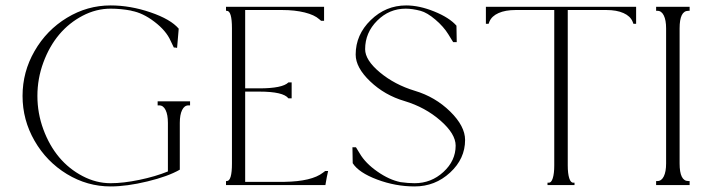

<svg xmlns="http://www.w3.org/2000/svg" viewBox="-20 -669 2552 694"><path d="M667 -302.7V-288.1H661.1Q646.5 -288.1 638.2 -271.2Q629.9 -254.4 629.9 -224.6V-55.7Q587.4 -31.2 512.7 -13.2Q438 4.9 379.9 4.9Q295.4 4.9 221.9 -39.8Q148.4 -84.5 105 -159.9Q61.5 -235.4 61.5 -322.3Q61.5 -409.2 105 -484.6Q148.4 -560.1 221.9 -604.7Q295.4 -649.4 379.9 -649.4Q450.7 -649.4 523.7 -624.5Q596.7 -599.6 626 -565.4L620.1 -496.1Q616.2 -496.1 614.3 -497.1H608.4Q599.6 -514.6 596.7 -521.5Q580.6 -558.1 538.3 -590.3Q496.1 -622.6 455.1 -629.9V-630.4Q417 -637.7 379.9 -637.7Q327.6 -637.7 278.6 -612.1Q229.5 -586.4 193.8 -543.9Q158.2 -501.5 136.7 -443.1Q115.2 -384.8 115.2 -322.3Q115.2 -259.8 136.7 -201.4Q158.2 -143.1 193.8 -100.6Q229.5 -58.1 278.6 -32.5Q327.6 -6.8 379.9 -6.8Q425.3 -6.8 483.4 -18.8Q541.5 -30.8 586.9 -49.3V-224.6Q586.9 -254.4 578.6 -271.2Q570.3 -288.1 555.7 -288.1H549.8V-302.7H586.9H608.4H629.9Z M1022.5 -371.1H1034.2V-349.6V-343.8V-337.9V-313.5H1022.5Q1004.4 -337.9 917 -337.9H866.2V-11.7H1007.8Q1106.9 -13.2 1147.5 -44.9L1155.3 -50.8H1166Q1161.1 -30.3 1157.2 -5.9Q1157.2 -4.9 1156.7 -2.9Q1156.2 -1 1156.2 0H1154.3H1078.1H866.2H842.8H818.4H796.9V-14.6H799.8Q818.4 -14.6 818.4 -78.1V-566.4Q818.4 -629.9 799.8 -629.9H796.9V-644.5H818.4H842.8H866.2H1073.2H1144.5H1151.4V-638.7V-593.8H1140.6L1133.8 -599.6Q1116.7 -615.2 1081.1 -624Q1045.4 -632.8 1000 -632.8H866.2V-349.6H917Q1001 -349.6 1022.5 -371.1Z M1253.9 -136.7H1266.6Q1274.4 -123 1280.3 -114.3Q1300.8 -79.1 1343.8 -49.1Q1386.7 -19 1427.7 -10.7Q1455.1 -6.8 1478.5 -6.8Q1538.6 -6.8 1582.8 -47.4Q1627 -87.9 1627 -142.6Q1627 -185.1 1572 -233.2Q1517.1 -281.2 1442.4 -303.7Q1370.6 -324.7 1318.1 -374.8Q1265.6 -424.8 1265.6 -471.7Q1265.6 -543.5 1320.1 -596.4Q1374.5 -649.4 1448.2 -649.4Q1495.6 -649.4 1549.8 -627.4Q1604 -605.5 1629.9 -576.2L1623 -570.3L1629.9 -576.2L1630.9 -516.6H1618.2Q1616.2 -519.5 1613 -524.7Q1609.9 -529.8 1606 -536.1Q1602.1 -542.5 1600.6 -544.9Q1583.5 -572.8 1553.7 -598.1Q1523.9 -623.5 1500 -629.9Q1470.2 -637.7 1446.3 -637.7Q1386.7 -637.7 1343.3 -594.2Q1299.8 -550.8 1299.8 -491.2Q1299.8 -451.7 1353.3 -407.2Q1406.7 -362.8 1479.5 -340.8Q1553.2 -318.8 1607.2 -265.9Q1661.1 -212.9 1661.1 -163.1Q1661.1 -95.2 1606.9 -45.2Q1552.7 4.9 1478.5 4.9Q1409.7 4.9 1343.3 -20Q1276.9 -44.9 1254.9 -79.1Z M2279.3 -583H2269.5L2266.6 -590.8Q2258.3 -610.8 2233.6 -621.8Q2209 -632.8 2171.9 -632.8H2032.2V-71.3Q2032.2 -41.5 2037.6 -24.7Q2043 -7.8 2052.7 -8.8H2056.6V0H2032.2H2007.8H1983.4H1959V-8.8H1962.9Q1972.7 -7.8 1978 -24.7Q1983.4 -41.5 1983.4 -71.3V-632.8H1843.8Q1806.6 -632.8 1782 -621.8Q1757.3 -610.8 1749 -590.8L1746.1 -583H1736.3V-638.7V-644.5H1744.1H1806.6H2209H2271.5H2279.3V-638.7Z M2472.7 -644.5V-629.9H2467.8Q2436.5 -629.9 2436.5 -566.4V-78.1Q2436.5 -14.6 2467.8 -14.6H2472.7V0H2436.5H2412.1H2387.7H2351.6V-14.6H2356.4Q2371.1 -14.6 2379.4 -31.5Q2387.7 -48.3 2387.7 -78.1V-566.4Q2387.7 -596.2 2379.4 -613Q2371.1 -629.9 2356.4 -629.9H2351.6V-644.5H2387.7H2412.1H2436.5Z"/></svg>

Font: Elaris
Style: Regular
Weight: 500
Version: Version 1.0